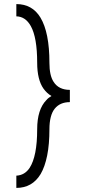

<svg xmlns="http://www.w3.org/2000/svg" viewBox="-20 -820 421 940"><path d="M60 100V40Q101 38 125 2Q162 -55 162 -187Q162 -284 207 -330Q212 -336 218.5 -341Q225 -346 232 -350Q220 -357 210.5 -366Q201 -375 193 -386Q162 -430 162 -513Q162 -636 131 -692Q105 -739 60 -740V-800Q138 -800 178 -734Q222 -661 222 -512Q222 -451 242 -420Q267 -380 322 -380V-320Q274 -320 248 -288Q235 -272 228.5 -246.5Q222 -221 222 -188Q222 -114 211 -59Q200 -4 179 32Q138 100 60 100Z"/></svg>

Font: Unageo
Style: Light
Weight: 300
Designer: Richard Sepsi
Foundry: Richard Sepsi
Version: Version 2.000